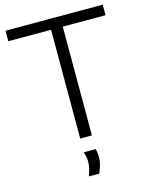

<svg xmlns="http://www.w3.org/2000/svg" viewBox="-134 -788 855 1093"><g transform="rotate(-15 293.5 -241.0)"><path d="M7 -641V-703H580V-641H328V0H259V-641ZM335 130Q335 170 312 221H251Q269 172 269 140Q269 111 258 81H329Q335 108 335 130Z"/></g></svg>

Font: Museo Sans Light
Style: Regular
Weight: 300
Designer: Jos Buivenga
Foundry: Jos Buivenga & Rosetta Type Foundry (extension, remastering)
Version: Version 3.600;PS 1.000;hotconv 1.0.88;makeotf.lib2.5.647800;